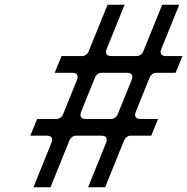

<svg xmlns="http://www.w3.org/2000/svg" viewBox="-20 -820 794 815"><path d="M275.3 -225.3C279.1 -234.8 290.3 -244 302.2 -244H410.2C443.3 -244 431.1 -215.9 429.8 -212.7L353.9 -25H426.3L507.3 -225.3C511.1 -234.8 522.3 -244 534.2 -244H621.9L650.9 -315H576.4C543.3 -315 555.4 -343.1 556.7 -346.3L615.7 -492.3C619.6 -501.8 630.8 -511 642.6 -511H725.4L754.4 -582H684.9C651.7 -582 663.9 -610.2 665.2 -613.3L740.9 -800H668.6L587.7 -600.7C583.9 -591.2 572.7 -582 560.9 -582H452.9C419.7 -582 431.9 -610.2 433.2 -613.3L508.9 -800H436.6L355.7 -600.7C351.9 -591.2 340.7 -582 328.9 -582H241.1L212.1 -511H286.6C319.8 -511 307.6 -482.9 306.3 -479.7L247.3 -333.7C243.4 -324.2 232.2 -315 220.4 -315H137.6L108.6 -244H178.2C211.3 -244 199.1 -215.9 197.8 -212.7L121.9 -25H194.3ZM479.3 -333.7C475.4 -324.2 464.2 -315 452.4 -315H344.4C311.3 -315 323.4 -343.1 324.7 -346.3L383.7 -492.3C387.6 -501.8 398.8 -511 410.6 -511H518.6C551.8 -511 539.6 -482.9 538.3 -479.7Z"/></svg>

Font: Hussar Ekologiczny
Style: Regular
Weight: 400
Foundry: Cannot Into Space Fonts
Version: Version 0.97